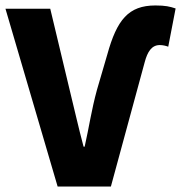

<svg xmlns="http://www.w3.org/2000/svg" viewBox="-28 -683 663 703"><path d="M183 0H378L502 -456C512 -493 527 -518 557 -518C569 -518 580 -515 588 -512L615 -652C594 -659 578 -663 541 -663C442 -663 400 -610 365 -484L327 -354C307 -281 298 -217 282 -146H278C259 -217 245 -281 227 -354L156 -651H-8Z"/></svg>

Font: DAIFUKU Sans
Style: Bold
Weight: 700
Designer: Original font ‘Source Han Sans JP’ : Paul D. Hunt
Foundry: Daifuku
Version: Version 1.000